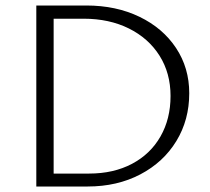

<svg xmlns="http://www.w3.org/2000/svg" viewBox="-20 -678 765 698"><path d="M112 -658H294Q402 -658 487 -617Q572 -576 620 -503.5Q668 -431 668 -339Q668 -242 621 -165Q574 -88 490 -44Q406 0 299 0H112ZM304 -47Q393 -47 460 -82.5Q527 -118 563.5 -182Q600 -246 600 -329Q600 -412 560 -475.5Q520 -539 448.5 -574.5Q377 -610 284 -610H175V-47Z"/></svg>

Font: Ysabeau SC Semilight
Style: Regular
Weight: 300
Designer: Christian Thalmann (Catharsis Fonts)
Version: Version 0.003